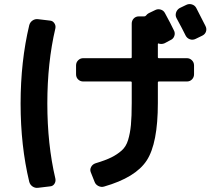

<svg xmlns="http://www.w3.org/2000/svg" viewBox="-20 -853 1040 933"><path d="M933.6 -814.5 978.5 -726.6Q985.4 -712.9 981 -699.7Q976.6 -686.5 962.9 -679.7L930.7 -664.1Q917 -657.2 902.8 -662.1Q888.7 -667 881.8 -680.7Q868.2 -709 837.9 -764.6Q831.1 -777.3 835.4 -791.5Q839.8 -805.7 852.5 -813.5L884.8 -829.1Q898.4 -835.9 912.6 -831.5Q926.8 -827.1 933.6 -814.5ZM165 59.6Q150.4 61.5 138.2 53.2Q126 44.9 122.1 30.3Q80.1 -144.5 80.1 -349.6Q80.1 -554.7 122.1 -730.5Q126 -745.1 138.2 -753.4Q150.4 -761.7 165 -759.8L222.7 -752.9Q236.3 -752 244.1 -740.2Q252 -728.5 249 -714.8Q210 -548.8 210 -350.1Q210 -151.4 249 14.6Q252 28.3 244.6 40Q237.3 51.8 222.7 52.7ZM384.8 -457Q370.1 -457 359.9 -466.8Q349.6 -476.6 349.6 -492.2V-535.2Q349.6 -549.8 359.9 -560.1Q370.1 -570.3 384.8 -570.3H615.2Q620.1 -570.3 620.1 -575.2V-738.3Q620.1 -752.9 629.9 -763.2Q639.6 -773.4 655.3 -773.4H681.6Q686.5 -773.4 690.4 -778.3Q694.3 -784.2 703.1 -789.1L733.4 -803.7Q746.1 -810.5 760.3 -806.6Q774.4 -802.7 781.2 -790Q811.5 -734.4 825.2 -705.1Q832 -692.4 827.1 -678.2Q822.3 -664.1 808.6 -658.2L779.3 -642.6Q765.6 -636.7 750 -641.6Q749 -642.6 748 -641.6Q747.1 -640.6 747.1 -638.7V-575.2Q747.1 -570.3 752 -570.3H887.7Q902.3 -570.3 912.6 -560.1Q922.9 -549.8 922.9 -535.2V-492.2Q922.9 -477.5 913.1 -467.3Q903.3 -457 887.7 -457H752Q747.1 -457 747.1 -452.1V-352.5Q747.1 -156.2 692.9 -73.2Q638.7 9.8 485.4 53.7Q471.7 57.6 458 50.8Q444.3 43.9 439.5 30.3L420.9 -16.6Q416 -29.3 422.9 -42Q429.7 -54.7 444.3 -59.6Q493.2 -74.2 521.5 -88.4Q549.8 -102.5 571.3 -121.6Q592.8 -140.6 602.5 -172.9Q612.3 -205.1 616.2 -245.6Q620.1 -286.1 620.1 -352.5V-452.1Q620.1 -457 615.2 -457Z"/></svg>

Font: Rounded-L Mgen+ 1m bold
Style: Bold
Weight: 700
Designer: [Source Han Sans]
Ryoko NISHIZUKA  (kana & ideographs); Paul D. Hunt (Latin, Greek & Cyrillic); Wenlong ZHANG  (bopomofo
Version: Version 1.059.20150602